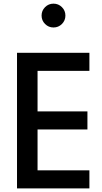

<svg xmlns="http://www.w3.org/2000/svg" viewBox="-20 -1042 563 1062"><path d="M74.1 0V-750H474.5V-650H187.7V-425.9H463.6V-325.9H187.7V-100H474.5V0ZM229.3 -909.3Q210 -928.6 210 -955.9Q210 -983.2 229.3 -1002.5Q248.6 -1021.8 275.9 -1021.8Q303.2 -1021.8 322.5 -1002.5Q341.8 -983.2 341.8 -955.9Q341.8 -928.6 322.5 -909.3Q303.2 -890 275.9 -890Q248.6 -890 229.3 -909.3Z"/></svg>

Font: Spartan MB SemBd
Style: Regular
Weight: 600
Designer: Matt Bailey, Mirko Velimirovic
Foundry: Matt Bailey
Version: Version 1.005